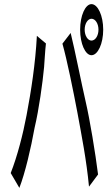

<svg xmlns="http://www.w3.org/2000/svg" viewBox="-20 -876 540 932"><path d="M391 -732C391 -761 406 -785 424 -785C443 -785 458 -761 458 -732C458 -703 443 -679 424 -679C406 -679 391 -703 391 -732ZM32 -36 74 36C102 -36 130 -156 148 -256C169 -344 187 -475 194 -550C196 -573 199 -633 203 -665L159 -702C152 -568 131 -433 109 -317C92 -226 64 -117 32 -36ZM283 -664C305 -587 336 -434 356 -328C376 -219 400 -98 412 30L456 -29C443 -133 416 -296 396 -382C375 -473 343 -636 323 -716ZM369 -732C369 -664 394 -608 424 -608C455 -608 481 -664 481 -732C481 -800 455 -856 424 -856C394 -856 369 -800 369 -732Z"/></svg>

Font: 寒蝉无机体 CompactMedium
Style: Regular
Weight: 500
Width: 3
Designer: ChillTanhei {Warren2060}; 
Source Han Sans {Ryoko NISHIZUKA 西塚涼子 (kana, bopomofo & ideographs); Paul D. Hunt (Latin, Gre
Foundry: ChillType&Adobe
Version: Version 1.000;Glyphs 3.1.1 (3135)